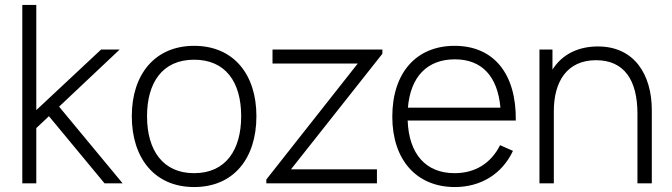

<svg xmlns="http://www.w3.org/2000/svg" viewBox="-20 -740 2711 775"><path d="M475 0 218.5 -309.5 463 -540H388L126.5 -295.5V-720H70V0H126.5V-223L177.5 -271L402 0Z M763.5 15C923 15 1015 -100.5 1015 -271C1015 -438 924.5 -555 763.5 -555C606 -555 512 -440.5 512 -271C512 -103 603 15 763.5 15ZM763.5 -41C638.5 -41 573.5 -132 573.5 -271C573.5 -405 634.5 -499 763.5 -499C890 -499 953.5 -409.5 953.5 -271C953.5 -134.5 891 -41 763.5 -41Z M1501.5 0V-56.5H1154.5L1523.5 -523V-540H1080V-483.5H1424L1055 -15.5V0Z M2062 -253.5C2064.5 -443 1972.5 -555 1815 -555C1660 -555 1563.5 -446 1563.5 -269C1563.5 -95 1661 15 1816 15C1921 15 2007 -38 2050.5 -131L1998.5 -154C1962 -81 1898 -41 1815 -41C1698.5 -41 1630.5 -118.5 1625.5 -253.5ZM1816 -500.5C1925 -500.5 1988.5 -432.5 2000 -305.5H1626.5C1637 -430 1704 -500.5 1816 -500.5Z M2393.5 -552.5C2316.5 -552.5 2250 -522.5 2210 -459V-540H2157.5V0H2215.5V-291.5C2215.5 -410.5 2268.5 -497 2386 -497C2499 -497 2553 -417.5 2553 -281V0H2611V-295.5C2611 -436.5 2542.5 -552.5 2393.5 -552.5Z"/></svg>

Font: Hauora Light
Style: Regular
Weight: 300
Designer: Wayne Shih
Foundry: WCYS
Version: Version 1.001;hotconv 1.0.109;makeotfexe 2.5.65596